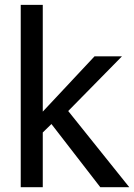

<svg xmlns="http://www.w3.org/2000/svg" viewBox="-20 -780 559 800"><path d="M264.2 -317.4 488.3 -545.4H374L158.2 -314.9V-759.8H66.4V0H158.2V-228L194.3 -263.2L397.9 0H518.6Z"/></svg>

Font: SG Kara Light
Style: Regular
Weight: 400
Designer: Damoon Khanjanzadeh
Version: Version 1.000